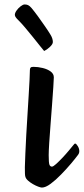

<svg xmlns="http://www.w3.org/2000/svg" viewBox="-20 -821 373 854"><path d="M166.3 13.3Q161.4 13.3 150.2 9.2Q139 5.1 126.5 -2.1Q114 -9.3 104.6 -17.8Q95.2 -26.2 92.9 -34.8Q91.2 -39.8 90.9 -50Q90.6 -60.2 90.6 -77.8Q91.3 -101.5 92.8 -138.6Q94.3 -175.8 96.8 -220.1Q99.3 -264.5 102.2 -309.8Q105 -355.1 107.5 -396.2Q110 -437.3 111.5 -467.2Q113 -497.1 113 -509.8Q113 -516.9 116.2 -520.3Q119.4 -523.7 128.7 -523.7Q149 -523.7 170.1 -518.5Q191.2 -513.4 205.3 -503Q219.4 -492.7 219.4 -476.9Q219.4 -466 217.1 -433.1Q214.7 -400.1 211.6 -356.1Q208.4 -312 204.8 -266.8Q201.3 -221.5 198.9 -185Q196.6 -148.5 196.6 -131Q196.6 -97.2 199.8 -88.6Q203 -79.9 211.1 -79.9Q216.8 -79.9 229.6 -91.5Q242.4 -103.1 257.8 -119.3Q273.1 -135.5 286.3 -151.4Q299.4 -167.3 305.9 -175.1Q308.8 -178.4 310.5 -180.4Q312.1 -182.4 314.4 -182.4Q319 -182.4 325.8 -171.3Q332.7 -160.3 332.7 -148.7Q332.7 -139.6 327.3 -132.5Q316.5 -117.8 296.2 -93.6Q275.8 -69.5 251.8 -44.9Q227.9 -20.2 205.3 -3.5Q182.6 13.3 166.3 13.3ZM176.4 -594.1Q173.6 -597.3 159.6 -614.6Q145.6 -632 127.2 -655.1Q108.8 -678.2 90.9 -699.2Q73 -720.1 62.4 -730.4Q55.4 -736.8 50.7 -743.3Q46 -749.7 46 -754.6Q46 -763.4 53.7 -774.2Q61.3 -785.1 71.9 -793.1Q82.5 -801.2 89.6 -801.2Q98.3 -801.2 105 -798.2Q111.7 -795.1 120.5 -785Q134.3 -768.4 150.3 -746.3Q166.3 -724.2 181 -702.8Q195.7 -681.5 204.8 -666.3Q209 -659.7 212.1 -651.1Q215.1 -642.4 215.1 -634.2Q215.1 -624.6 201.9 -612.2Q188.6 -599.8 176.4 -594.1Z"/></svg>

Font: Briem Hand Thin
Style: Regular
Weight: 100
Designer: Gunnlaugur SE Briem, Eben Sorkin
Foundry: Sorkin Type Co.
Version: Version 1.003